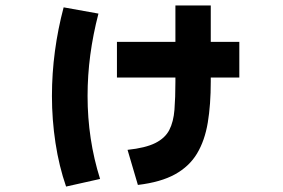

<svg xmlns="http://www.w3.org/2000/svg" viewBox="-20 -633 1040 706"><path d="M487 47 449 -82Q515 -89 551 -107Q587 -125 602.5 -155Q618 -185 621.5 -229.5Q625 -274 625 -333V-348H410V-479H625V-613H755V-479H860V-348H755V-333Q755 -248 744 -182Q733 -116 704.5 -68.5Q676 -21 623.5 8Q571 37 487 47ZM348 25 223 53Q197 -22 184 -107.5Q171 -193 171 -280Q171 -363 182 -445Q193 -527 214 -606L342 -583Q322 -506 312 -431Q302 -356 302 -280Q302 -121 348 25Z"/></svg>

Font: Murecho
Style: Bold
Weight: 700
Designer: Neil Summerour
Foundry: Positype
Version: Version 1.010; ttfautohint (v1.8.3)